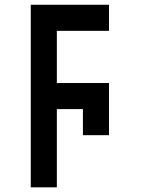

<svg xmlns="http://www.w3.org/2000/svg" viewBox="-20 -687 707 818"><path d="M333.3 -222.2H222.2V111.1H111.1V-666.7H444.4V-555.6H222.2V-333.3H444.4V-111.1H333.3Z"/></svg>

Font: Pixeloid Mono
Style: Regular
Weight: 400
Monospace: yes
Designer: GGBotNet
Foundry: GGBotNet
Version: 0.5